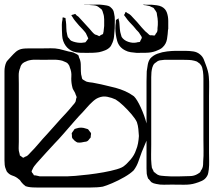

<svg xmlns="http://www.w3.org/2000/svg" viewBox="-39 -787 980 857"><path d="M894 -357V-106Q894 -87 894.5 -68.5Q895 -50 893 -31Q892 -24 890.5 -15Q889 -6 884 1Q876 14 861.5 20.5Q847 27 833 31Q811 38 780.5 37.5Q750 37 727 37Q711 37 693 37.5Q675 38 658 34Q646 32 638 27Q635 25 632.5 21.5Q630 18 628 16Q627 14 625 12.5Q623 11 622 10Q620 6 618.5 -0.5Q617 -7 616 -11Q615 -22 615 -34.5Q615 -47 615 -59V-159Q610 -146 604.5 -134Q599 -122 594 -109Q586 -88 579 -67Q572 -46 558 -27Q543 -12 516 3.5Q489 19 462 30.5Q435 42 420 46Q398 50 363 50Q328 50 305 50H127Q117 50 106.5 49.5Q96 49 86 47Q84 46 80.5 45.5Q77 45 75 44Q74 43 72.5 41.5Q71 40 69 39Q67 37 64 34.5Q61 32 59 29Q55 25 52.5 20.5Q50 16 45 13Q33 2 17 -3Q1 -8 -9 -22Q-10 -24 -11 -27Q-12 -30 -13 -32Q-17 -41 -18 -51Q-19 -61 -19 -71V-450Q-19 -460 -19 -470Q-19 -480 -17 -490Q-15 -501 -10 -511Q-5 -518 1 -524Q7 -530 12 -536Q21 -546 31 -555Q41 -564 55 -568Q63 -570 72.5 -570.5Q82 -571 90 -571H148Q168 -571 187.5 -571.5Q207 -572 226 -568Q240 -565 253 -561Q266 -557 279 -555Q288 -554 298 -548Q300 -547 304 -545Q308 -543 310 -541Q312 -539 312.5 -535.5Q313 -532 314 -530Q321 -516 321.5 -500.5Q322 -485 322 -469Q322 -455 326 -443Q326 -442 326.5 -439.5Q327 -437 328 -435Q330 -432 334 -430Q338 -428 341 -426Q345 -423 349.5 -422Q354 -421 359 -420Q367 -419 375 -418Q383 -417 390 -415Q412 -411 433.5 -405.5Q455 -400 477 -395Q499 -389 519.5 -380Q540 -371 559 -357Q573 -343 589.5 -307Q606 -271 615 -236V-379Q615 -402 615 -424.5Q615 -447 616 -469Q618 -483 620.5 -498Q623 -513 631 -525Q644 -540 664.5 -547.5Q685 -555 707 -557.5Q729 -560 744 -560H789Q806 -560 823.5 -557.5Q841 -555 854 -544Q865 -535 870.5 -522Q876 -509 880 -497Q885 -484 888.5 -471Q892 -458 893 -445Q895 -423 894.5 -401.5Q894 -380 894 -357ZM154 -520Q137 -520 119.5 -520.5Q102 -521 85 -516Q77 -513 69 -509Q61 -505 56 -497Q53 -493 51 -484Q44 -468 44.5 -449Q45 -430 45 -413V-154Q45 -144 44.5 -134Q44 -124 45 -114L49 -98Q49 -94 50 -93Q51 -92 53.5 -90.5Q56 -89 57 -88Q59 -87 61 -85Q63 -83 64 -83Q68 -83 72 -87Q79 -89 83 -92Q86 -94 89.5 -98Q93 -102 96 -105Q116 -125 134 -146.5Q152 -168 171 -188Q192 -211 213 -235Q234 -259 255 -281Q263 -290 271 -299Q279 -308 286 -317Q293 -324 297 -331Q299 -334 299.5 -338.5Q300 -343 301 -347Q303 -351 303 -352Q303 -355 301.5 -358.5Q300 -362 299 -364Q297 -372 292.5 -379Q288 -386 285 -393L282 -406Q278 -426 279.5 -446Q281 -466 273 -485Q272 -488 271 -491.5Q270 -495 268 -497Q264 -505 255.5 -509Q247 -513 239 -516Q220 -521 198 -520.5Q176 -520 154 -520ZM869 -164V-404Q869 -420 869 -436Q869 -452 867 -468Q866 -476 863.5 -485Q861 -494 855 -500Q854 -502 851.5 -504Q849 -506 847 -507Q845 -509 842.5 -510.5Q840 -512 838 -513L828 -516Q816 -519 804 -519.5Q792 -520 780 -520H695Q690 -519 682 -518.5Q674 -518 669 -516Q666 -515 663 -513Q660 -511 658 -509Q657 -508 655 -507Q653 -506 651 -504Q644 -497 641 -486Q638 -475 637 -465Q636 -454 636 -442.5Q636 -431 636 -420V-140Q636 -119 635.5 -97Q635 -75 637 -54Q638 -50 638 -46Q638 -42 639 -38Q640 -35 642 -32Q644 -29 645 -26L648 -19Q650 -18 652 -17Q654 -16 655 -14L665 -7Q673 -3 682 -2.5Q691 -2 699 -1Q722 1 754 0.5Q786 0 808 -1Q828 -1 844 -11Q846 -13 848.5 -14Q851 -15 853 -17Q856 -20 858 -26Q860 -28 861.5 -31Q863 -34 864 -36Q867 -43 867.5 -52Q868 -61 868 -68Q870 -91 869.5 -115Q869 -139 869 -164ZM581 -180Q580 -196 578.5 -211.5Q577 -227 572 -242Q565 -257 548 -277Q531 -297 511.5 -315.5Q492 -334 477 -343Q460 -351 440 -355Q420 -359 401 -351Q393 -348 385.5 -342.5Q378 -337 372 -331Q361 -321 351 -309.5Q341 -298 330 -286Q315 -271 291.5 -244Q268 -217 244.5 -190Q221 -163 206 -148Q186 -126 165.5 -104Q145 -82 125 -59Q119 -52 114 -45.5Q109 -39 106 -31Q105 -30 103.5 -26.5Q102 -23 102 -21Q102 -20 103.5 -18Q105 -16 106 -14Q108 -13 109.5 -10Q111 -7 112 -5Q114 -4 116.5 -4Q119 -4 120 -4Q125 -3 129.5 -2Q134 -1 138 0Q153 0 177 0Q201 0 224.5 0Q248 0 263 0Q272 0 297.5 -2Q323 -4 356.5 -8Q390 -12 423.5 -18Q457 -24 482.5 -31.5Q508 -39 517 -48Q525 -54 531 -61Q537 -68 544 -75Q561 -95 568 -117Q574 -131 577 -147Q580 -163 581 -180ZM294 -159Q292 -162 288 -165.5Q284 -169 283 -172Q282 -174 282 -178Q282 -182 282 -184L281 -192Q282 -194 284 -197Q286 -200 287 -201Q289 -203 290.5 -206Q292 -209 293 -210Q295 -212 298 -212.5Q301 -213 303 -214Q323 -221 345 -213Q347 -212 350 -211.5Q353 -211 355 -209Q357 -207 359.5 -203Q362 -199 364 -197Q365 -196 366 -195Q367 -194 367 -192Q368 -190 367 -186.5Q366 -183 366 -180Q366 -179 366 -176.5Q366 -174 365 -172Q364 -171 363 -170Q362 -169 361 -168Q359 -165 356 -161.5Q353 -158 349 -156Q343 -154 339 -154Q332 -152 323.5 -151Q315 -150 307 -151Q303 -152 294 -159ZM683 -757Q700 -748 706 -730.5Q712 -713 712 -693.5Q712 -674 712 -657L711 -655Q710 -635 706.5 -613Q703 -591 687 -576Q681 -570 672.5 -566Q664 -562 656 -559Q637 -552 614.5 -551.5Q592 -551 571 -551Q558 -552 544.5 -554Q531 -556 520 -562Q492 -576 484 -604.5Q476 -633 476 -661Q476 -668 476.5 -674Q477 -680 478 -687Q478 -689 478 -693Q478 -697 479 -698Q481 -700 483.5 -701Q486 -702 487 -703Q487 -703 487.5 -704Q488 -705 489 -705Q491 -704 490.5 -702.5Q490 -701 491 -699Q492 -695 493 -691Q494 -687 494 -682Q495 -669 496 -656.5Q497 -644 501 -632Q502 -630 502.5 -627Q503 -624 504 -622Q514 -607 533 -600.5Q552 -594 569 -597Q575 -599 580 -599Q581 -600 582.5 -599.5Q584 -599 585 -600Q587 -602 587 -603.5Q587 -605 588 -606Q589 -608 591.5 -612.5Q594 -617 594 -619Q594 -622 591 -626.5Q588 -631 586 -634Q582 -642 575.5 -648Q569 -654 564 -661Q556 -671 547 -680Q538 -689 530 -699L519 -714Q515 -718 515 -720Q515 -722 518 -725Q518 -727 519.5 -730Q521 -733 522 -733Q523 -734 525.5 -732Q528 -730 529 -729Q532 -728 535 -726Q538 -724 541 -722Q544 -720 547 -716.5Q550 -713 552 -711Q563 -700 573 -688.5Q583 -677 593 -665Q599 -659 604.5 -652.5Q610 -646 617 -641Q620 -639 623 -635.5Q626 -632 630 -630Q632 -629 636 -629.5Q640 -630 643 -629Q645 -629 647.5 -628.5Q650 -628 651 -629Q653 -629 654 -632Q655 -635 656 -636Q658 -638 660 -641Q662 -644 663 -647Q664 -650 664 -654Q664 -658 664 -661Q666 -675 665.5 -690.5Q665 -706 662 -719Q661 -723 661 -726.5Q661 -730 659 -733Q658 -736 655.5 -739Q653 -742 651 -745Q649 -749 646 -752L639 -755Q629 -761 619 -762Q611 -764 606 -764Q604 -765 602 -765Q601 -766 600 -765.5Q599 -765 599 -766Q601 -767 605 -766.5Q609 -766 610 -766H637Q648 -765 660.5 -763.5Q673 -762 683 -757ZM466 -741Q468 -738 468.5 -734.5Q469 -731 470 -728Q474 -712 473.5 -695.5Q473 -679 473 -663V-661Q472 -642 470 -623.5Q468 -605 459 -588Q458 -586 456.5 -583Q455 -580 453 -578Q444 -568 430.5 -562.5Q417 -557 403 -554Q390 -552 376.5 -551.5Q363 -551 349 -551Q334 -551 318 -551.5Q302 -552 288 -557Q267 -565 254 -583Q240 -603 238.5 -628Q237 -653 237 -676Q237 -688 240 -700Q240 -701 240 -704.5Q240 -708 241 -709Q243 -710 244.5 -709Q246 -708 247 -708Q249 -707 250.5 -707.5Q252 -708 253 -706Q254 -705 254 -700Q254 -695 255 -693Q257 -678 257 -662.5Q257 -647 261 -632Q262 -629 262.5 -626Q263 -623 264 -621Q266 -619 268 -617Q270 -615 271 -613Q274 -608 279 -605Q281 -604 284 -603Q287 -602 289 -601Q308 -595 326 -596Q329 -597 334 -597Q339 -597 342 -598Q344 -600 347 -604Q350 -608 352 -611Q355 -614 355 -615Q355 -615 353 -620L347 -633Q345 -639 340 -644.5Q335 -650 331 -655Q322 -664 313.5 -673.5Q305 -683 297 -693Q290 -701 284 -712Q283 -713 281 -716Q279 -719 280 -719Q280 -720 283.5 -721Q287 -722 288 -722Q290 -722 292.5 -723.5Q295 -725 296 -725Q300 -723 302 -719Q312 -713 318 -705L361 -658Q366 -652 372 -645Q378 -638 385 -633Q388 -632 392 -631Q396 -630 399 -628Q401 -627 402.5 -626Q404 -625 405 -626Q406 -626 409 -629Q411 -631 415.5 -632.5Q420 -634 421 -636Q422 -638 422 -640.5Q422 -643 423 -644L426 -671Q426 -685 426 -700.5Q426 -716 421 -729Q420 -732 419 -736Q418 -740 416 -743Q414 -746 410 -748.5Q406 -751 403 -754Q394 -762 381 -763Q368 -764 357 -765H336Q336 -766 341 -766H363Q377 -766 392 -766.5Q407 -767 421 -765Q429 -764 437.5 -762.5Q446 -761 452 -757Q455 -755 460 -749.5Q465 -744 466 -741Z"/></svg>

Font: Rubik Vinyl
Style: Regular
Weight: 400
Designer: Hubert and Fischer, NaN
Foundry: Hubert and Fischer, NaN
Version: Version 2.200